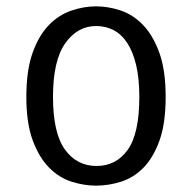

<svg xmlns="http://www.w3.org/2000/svg" viewBox="-20 -575 605 605"><path d="M63 -270Q63 -353 82.5 -408Q102 -463 133.5 -495.5Q165 -528 204.5 -541.5Q244 -555 283 -555Q321 -555 360 -542Q399 -529 430.5 -496.5Q462 -464 482 -409Q502 -354 502 -270Q502 -186 482.5 -132Q463 -78 432 -46.5Q401 -15 361.5 -2.5Q322 10 283 10Q245 10 205.5 -2.5Q166 -15 134.5 -47Q103 -79 83 -133Q63 -187 63 -270ZM147 -270Q147 -156 184.5 -104Q222 -52 284 -52Q346 -52 382.5 -103Q419 -154 419 -270Q419 -328 409 -370Q399 -412 381 -439.5Q363 -467 338 -480Q313 -493 283 -493Q224 -493 185.5 -438.5Q147 -384 147 -270Z"/></svg>

Font: Carrois Gothic
Style: Regular
Weight: 400
Designer: Ralph du Carrois
Foundry: Ralph du Carrois
Version: Version 1.002